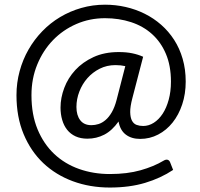

<svg xmlns="http://www.w3.org/2000/svg" viewBox="-20 -700 876 839"><path d="M527.5 -411Q508 -415.5 484.5 -415.5Q447 -415.5 415.8 -399.8Q384.5 -384 362 -358.5Q339.5 -333 326.8 -300Q314 -267 314 -232.5Q314 -196.5 330.5 -174.8Q347 -153 379.5 -153Q395 -153 410.8 -158Q426.5 -163 441.2 -175.5Q456 -188 468.5 -209.5Q481 -231 489.5 -263.5ZM558.5 -271.5Q548.5 -233.5 549 -209.8Q549.5 -186 556.8 -172.5Q564 -159 577 -154.2Q590 -149.5 605.5 -149.5Q630 -149.5 652 -163.5Q674 -177.5 690.8 -203Q707.5 -228.5 717.2 -264.2Q727 -300 727 -343.5Q727 -412.5 705 -464.5Q683 -516.5 644.2 -551.2Q605.5 -586 552.8 -603.2Q500 -620.5 439 -620.5Q372 -620.5 313.5 -595Q255 -569.5 211.5 -524.5Q168 -479.5 142.8 -418Q117.5 -356.5 117.5 -284Q117.5 -199 144.2 -134.8Q171 -70.5 217.2 -27Q263.5 16.5 326 38.5Q388.5 60.5 460 60.5Q536 60.5 594.2 44Q652.5 27.5 695 2Q705 -4 712.5 -1.8Q720 0.5 723.5 9.5L736.5 42.5Q682.5 78.5 614.2 99Q546 119.5 460 119.5Q373 119.5 298.5 92Q224 64.5 169.2 12.8Q114.5 -39 83.2 -114Q52 -189 52 -284Q52 -338.5 65.8 -389Q79.5 -439.5 104.5 -483.2Q129.5 -527 164.5 -563.2Q199.5 -599.5 242.5 -625.2Q285.5 -651 335.2 -665.2Q385 -679.5 439 -679.5Q485 -679.5 529 -669.5Q573 -659.5 612.2 -640Q651.5 -620.5 684.2 -591.8Q717 -563 741 -525.8Q765 -488.5 778.2 -442.8Q791.5 -397 791.5 -343.5Q791.5 -289.5 776.2 -243.8Q761 -198 734.2 -164.5Q707.5 -131 671 -112Q634.5 -93 592.5 -93Q554.5 -93 529.8 -111.8Q505 -130.5 498 -169Q469.5 -129 435.5 -111.5Q401.5 -94 362 -94Q332.5 -94 310.2 -104.2Q288 -114.5 273.5 -132.8Q259 -151 251.8 -176Q244.5 -201 244.5 -230Q244.5 -272.5 260.8 -315.8Q277 -359 309 -393.8Q341 -428.5 388.5 -450.5Q436 -472.5 498.5 -472.5Q532 -472.5 557.5 -467.2Q583 -462 605.5 -452Z"/></svg>

Font: Lato
Style: Regular
Weight: 400
Designer: Lukasz Dziedzic with Adam Twardoch and Botio Nikoltchev
Foundry: tyPoland Lukasz Dziedzic
Version: Version 2.015; 2015-08-06; http://www.latofonts.com/